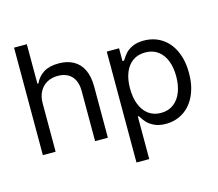

<svg xmlns="http://www.w3.org/2000/svg" viewBox="-122 -864 1387 1220"><g transform="rotate(-15 571.0 -254.0)"><path d="M151.4 0H67.4V-707H151.4V-447.3H158.2Q177.7 -490.2 215.8 -513.7Q253.9 -537.1 314.5 -537.1Q370.1 -537.1 410.6 -515.1Q451.2 -493.2 473.1 -448.2Q495.1 -403.3 495.1 -336.9V0H411.1V-331.1Q411.1 -372.1 396.5 -401.9Q381.8 -431.6 354.5 -446.8Q327.1 -461.9 289.1 -461.9Q249 -461.9 218.3 -445.3Q187.5 -428.7 169.4 -396Q151.4 -363.3 151.4 -318.4Z M629.9 -530.3H710.9V-446.3H720.7L723.6 -450.2Q737.3 -472.7 753.4 -490.7Q769.5 -508.8 799.3 -522.9Q829.1 -537.1 874 -537.1Q940.4 -537.1 991.7 -503.9Q1043 -470.7 1071.3 -408.7Q1099.6 -346.7 1099.6 -263.7Q1099.6 -181.6 1071.3 -119.1Q1043 -56.6 991.7 -22.9Q940.4 10.7 875 10.7Q830.1 10.7 799.3 -4.4Q768.6 -19.5 752.4 -37.6Q736.3 -55.7 721.7 -79.1L720.7 -81.1H713.9V199.2H629.9ZM863.3 -64.5Q912.1 -64.5 946.8 -90.8Q981.4 -117.2 998.5 -162.6Q1015.6 -208 1015.6 -265.6Q1015.6 -322.3 998.5 -366.7Q981.4 -411.1 947.3 -436.5Q913.1 -461.9 863.3 -461.9Q814.5 -461.9 780.8 -437.5Q747.1 -413.1 729.5 -369.1Q711.9 -325.2 711.9 -265.6Q711.9 -206.1 729.5 -160.6Q747.1 -115.2 781.2 -89.8Q815.4 -64.5 863.3 -64.5Z"/></g></svg>

Font: Pretendard GOV Variable
Style: Regular
Weight: 400
Designer: Base glyphs from Inter by Rasmus Andersson; Hangul glyphs from Noto Sans CJK(Source Han Sans) by Jang Soo-young and Kang
Foundry: Kil Hyung-jin
Version: Version 1.307;Glyphs 3.2 (3192)